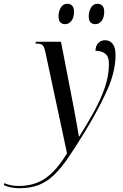

<svg xmlns="http://www.w3.org/2000/svg" viewBox="-161 -757 649 1017"><path d="M-59 240Q-82 240 -104 235.5Q-126 231 -141 223L-138 213Q-125 219 -107 223.5Q-89 228 -62 228Q21 228 80 187Q139 146 194 55L80 -478Q74 -507 65.5 -516.5Q57 -526 36 -526H27L29 -536H162L225 -211Q230 -187 236 -152.5Q242 -118 248 -85.5Q254 -53 257 -34H259Q300 -99 336 -164Q372 -229 394 -292.5Q416 -356 416 -417Q416 -458 396 -473Q376 -488 345 -488Q345 -515 360 -529.5Q375 -544 395 -544Q421 -544 436 -524.5Q451 -505 451 -466Q451 -377 405.5 -276.5Q360 -176 288 -58Q240 20 202 76Q164 132 126.5 168.5Q89 205 45 222.5Q1 240 -59 240ZM345 -629Q328 -629 318.5 -638.5Q309 -648 309 -672Q309 -696 321 -716.5Q333 -737 355 -737Q371 -737 381 -727Q391 -717 391 -694Q391 -663 377 -646Q363 -629 345 -629ZM185 -629Q168 -629 158.5 -638.5Q149 -648 149 -672Q149 -696 161 -716.5Q173 -737 195 -737Q211 -737 221 -727Q231 -717 231 -695Q231 -663 217 -646Q203 -629 185 -629Z"/></svg>

Font: Noto Serif Display Condensed
Style: Italic
Weight: 400
Width: 3
Italic angle: -12°
Designer: Monotype Design Team
Foundry: Monotype Imaging Inc.
Version: Version 2.009